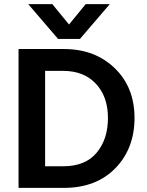

<svg xmlns="http://www.w3.org/2000/svg" viewBox="-20 -912 715 932"><path d="M368 -723H262L117 -892H234L315 -793L396 -892H513ZM286 -568H199V-105H288Q394 -105 449 -170.5Q504 -236 504 -339.5Q504 -443 445.5 -505.5Q387 -568 286 -568ZM290 0H70V-674H290Q441 -674 537 -581Q633 -488 633 -339.5Q633 -191 540 -95.5Q447 0 290 0Z"/></svg>

Font: Hind Jalandhar SemiBold
Style: Regular
Weight: 600
Designer: Namrata Goyal
Foundry: Indian Type Foundry
Version: Version 0.702;PS 1.0;hotconv 1.0.81;makeotf.lib2.5.63406